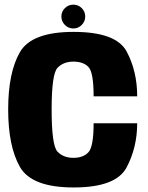

<svg xmlns="http://www.w3.org/2000/svg" viewBox="-20 -822 654 846"><path d="M304.5 4Q491 4 537.8 -84.2Q584.5 -172.5 584.5 -279H392.5Q392.5 -175.5 369.5 -151Q346.5 -126.5 303.5 -126.5Q259 -126.5 233.2 -154Q207.5 -181.5 207.5 -339.5Q207.5 -496 233.5 -523.2Q259.5 -550.5 303.5 -550.5Q347 -550.5 369.8 -526.8Q392.5 -503 392.5 -397.5H584.5Q584.5 -508 538.2 -594.8Q492 -681.5 304 -681.5Q119 -681.5 67.5 -591.8Q16 -502 16 -339.5Q16 -178 67.5 -87Q119 4 304.5 4ZM303 -696.5Q324.5 -696.5 340 -712Q355.5 -727.5 355.5 -749Q355.5 -771 340.2 -786.2Q325 -801.5 303 -801.5Q281.5 -801.5 266 -786.2Q250.5 -771 250.5 -749Q250.5 -727.5 266 -712Q281.5 -696.5 303 -696.5Z"/></svg>

Font: Anybody SemiCondensed ExtraBold
Style: Regular
Weight: 800
Width: 4
Version: Version 1.113;gftools[0.9.25]